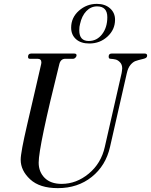

<svg xmlns="http://www.w3.org/2000/svg" viewBox="-20 -963 781 993"><path d="M442 -738Q398 -738 373 -760.5Q348 -783 348 -820Q348 -872 388 -907.5Q428 -943 481 -943Q523 -943 549 -920Q575 -897 575 -861Q575 -810 536 -774Q497 -738 442 -738ZM439 -751Q481 -751 508 -786Q535 -821 535 -874Q535 -930 482 -930Q450 -930 426.5 -905.5Q403 -881 394 -839Q390 -826 390 -806Q390 -751 439 -751ZM279 10Q185 10 136 -35.5Q87 -81 87 -137Q87 -147 89 -162Q91 -177 95.5 -202Q100 -227 105.5 -251.5Q111 -276 121 -320.5Q131 -365 140 -402.5Q149 -440 164.5 -508Q180 -576 193 -632Q194 -635 194 -640Q194 -659 174 -659H134Q125 -659 125 -669Q125 -686 141 -686H364Q376 -686 376 -677Q376 -671 370.5 -665Q365 -659 358 -659H318Q294 -659 287 -632Q180 -204 180 -122Q180 -74 211 -43Q242 -12 299 -12Q375 -12 439 -65Q503 -118 522 -203L609 -585Q609 -587 610.5 -595Q612 -603 612 -609Q612 -629 601 -640.5Q590 -652 579 -655Q568 -658 551 -659Q542 -659 542 -670Q542 -686 557 -686H729Q741 -686 741 -675Q741 -663 723 -659Q693 -652 680 -647Q667 -642 654.5 -627Q642 -612 636 -585L549 -203Q527 -106 454.5 -48Q382 10 279 10Z"/></svg>

Font: HK Venetian
Style: Italic
Weight: 400
Italic angle: -12°
Version: Version 1.000;PS 001.000;hotconv 1.0.88;makeotf.lib2.5.64775